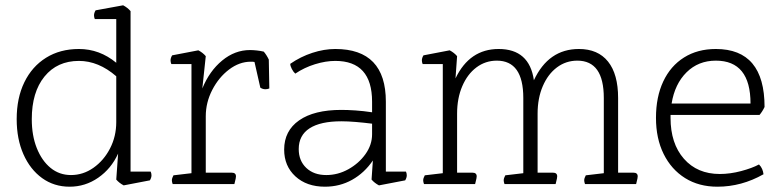

<svg xmlns="http://www.w3.org/2000/svg" viewBox="-20 -695 2952 725"><path d="M546 -14 447 5Q430 -4 419 -17L426 -115Q400 -58 351 -24Q302 10 243 10Q184 10 139 -22.5Q94 -55 68.5 -112.5Q43 -170 43 -245Q43 -325 72 -384.5Q101 -444 154 -477Q207 -510 278 -510Q356 -510 419 -458V-623H338Q335 -630 335 -637Q335 -646 341 -656L445 -675Q462 -666 473 -653V-47H549Q552 -40 552 -33Q552 -24 546 -14ZM419 -234V-407Q352 -465 278 -465Q196 -465 148 -406Q100 -347 100 -245Q100 -183 119 -135.5Q138 -88 171 -61Q204 -34 248 -34Q294 -34 333 -61.5Q372 -89 395.5 -134.5Q419 -180 419 -234Z M865 0H632Q629 -8 629 -14Q629 -22 635 -33L703 -41V-453H627Q624 -460 624 -467Q624 -476 630 -486L729 -505Q746 -496 757 -483L744 -361Q771 -427 819 -466.5Q867 -506 924 -506Q935 -506 949.5 -504.5Q964 -503 976 -500Q987 -487 995 -470L997 -361Q990 -358 982 -358Q972 -358 963 -364L941 -461Q937 -462 933.5 -462Q930 -462 927 -462Q884 -462 845 -432.5Q806 -403 781.5 -355.5Q757 -308 757 -256V-43H855Q871 -43 871 -29Q871 -23 867 -8Z M1510 -14 1411 5Q1394 -4 1383 -17L1388 -89Q1356 -42 1309.5 -16Q1263 10 1207 10Q1138 10 1095.5 -29Q1053 -68 1053 -130Q1053 -201 1109.5 -240.5Q1166 -280 1269 -280Q1292 -280 1322 -278Q1352 -276 1385 -271V-311Q1385 -465 1246 -465Q1210 -465 1169.5 -452.5Q1129 -440 1095 -417Q1088 -423 1082 -434.5Q1076 -446 1076 -454Q1115 -481 1159.5 -495.5Q1204 -510 1246 -510Q1437 -510 1437 -311V-47H1513Q1516 -40 1516 -33Q1516 -24 1510 -14ZM1385 -188V-228Q1353 -232 1323 -234.5Q1293 -237 1269 -237Q1190 -237 1149 -210.5Q1108 -184 1108 -132Q1108 -88 1136.5 -61Q1165 -34 1212 -34Q1256 -34 1295.5 -56Q1335 -78 1360 -113Q1385 -148 1385 -188Z M2382 0H2189Q2186 -8 2186 -14Q2186 -22 2192 -33L2260 -41V-325Q2260 -466 2160 -466Q2117 -466 2083 -440.5Q2049 -415 2029.5 -369.5Q2010 -324 2010 -266V-43H2068Q2084 -43 2084 -29Q2084 -23 2080 -8L2078 0H1885Q1882 -8 1882 -14Q1882 -22 1888 -33L1956 -41V-325Q1956 -466 1856 -466Q1813 -466 1779 -440.5Q1745 -415 1725.5 -369.5Q1706 -324 1706 -266V-43H1764Q1780 -43 1780 -29Q1780 -23 1776 -8L1774 0H1581Q1578 -8 1578 -14Q1578 -22 1584 -33L1652 -41V-453H1576Q1573 -460 1573 -467Q1573 -476 1579 -486L1678 -505Q1695 -496 1706 -483L1700 -399Q1753 -510 1863 -510Q1979 -510 1996 -392Q2051 -510 2166 -510Q2238 -510 2276 -462.5Q2314 -415 2314 -325V-43H2372Q2388 -43 2388 -29Q2388 -23 2384 -8Z M2848 -261H2512V-250Q2512 -153 2562.5 -95.5Q2613 -38 2698 -38Q2737 -38 2778.5 -49Q2820 -60 2846 -74Q2854 -66 2858 -56.5Q2862 -47 2863 -37Q2780 10 2689 10Q2619 10 2567 -22.5Q2515 -55 2486 -113.5Q2457 -172 2457 -250Q2457 -329 2484.5 -387.5Q2512 -446 2563 -478Q2614 -510 2683 -510Q2867 -510 2867 -291Q2859 -274 2848 -261ZM2516 -304H2814Q2814 -466 2683 -466Q2617 -466 2572.5 -422Q2528 -378 2516 -304Z"/></svg>

Font: Scope One
Style: Regular
Weight: 400
Designer: Dalton Maag Ltd
Foundry: Dalton Maag Ltd
Version: Version 1.002; ttfautohint (v1.4.1) -l 11 -r 50 -G 50 -x 14 